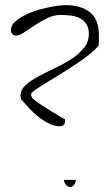

<svg xmlns="http://www.w3.org/2000/svg" viewBox="-20 -742 438 763"><path d="M64.5 -346.7Q63.5 -348.6 62.5 -354Q61.5 -359.4 61.5 -361.3Q61.5 -384.8 81.5 -403.3Q101.6 -421.9 131.8 -438Q162.1 -454.1 197.3 -470.7Q232.4 -487.3 262.7 -506.8Q293 -526.4 313 -550.8Q333 -575.2 333 -607.4Q333 -631.8 322.8 -647Q312.5 -662.1 296.9 -669.9Q281.2 -677.7 261.2 -680.2Q241.2 -682.6 220.7 -682.6Q193.4 -682.6 167.5 -669.9Q141.6 -657.2 118.2 -641.6Q94.7 -626 75.7 -613.3Q56.6 -600.6 44.9 -600.6Q35.2 -600.6 29.3 -606.4Q23.4 -612.3 23.4 -622.1Q23.4 -638.7 36.1 -651.9Q48.8 -665 69.3 -676.8Q89.8 -688.5 113.8 -696.8Q137.7 -705.1 162.1 -710.4Q186.5 -715.8 206.5 -718.8Q226.6 -721.7 238.3 -721.7Q301.8 -721.7 337.4 -693.4Q373 -665 373 -601.6Q373 -599.6 373 -593.8Q373 -587.9 373 -581.5Q373 -575.2 372.6 -569.3Q372.1 -563.5 372.1 -561.5Q360.4 -545.9 335.9 -526.4Q311.5 -506.8 282.2 -487.3Q252.9 -467.8 221.2 -448.2Q189.5 -428.7 163.1 -412.6Q136.7 -396.5 120.1 -384.8Q103.5 -373 103.5 -367.2Q103.5 -356.4 113.3 -347.7Q123 -338.9 130.9 -334L151.4 -320.3Q167 -310.5 184.1 -299.8Q201.2 -289.1 216.8 -279.8Q232.4 -270.5 238.3 -267.6Q238.3 -266.6 238.3 -264.2Q238.3 -261.7 238.3 -259.8Q238.3 -251 232.9 -245.6Q227.5 -240.2 218.8 -240.2Q196.3 -240.2 173.8 -251.5Q151.4 -262.7 130.9 -279.3Q110.4 -295.9 93.3 -314.5Q76.2 -333 64.5 -346.7ZM281.2 -27.3Q281.2 -17.6 274.9 -8.3Q268.6 1 258.8 1Q248 1 241.2 -8.3Q234.4 -17.6 234.4 -27.3Z"/></svg>

Font: The Girl Next Door
Style: Regular
Weight: 400
Designer: Kimberly Geswein
Foundry: Kimberly Geswein
Version: Version 1.002 2010